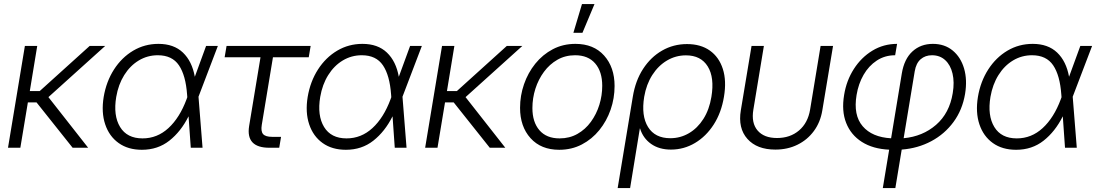

<svg xmlns="http://www.w3.org/2000/svg" viewBox="-20 -748 5549 972"><path d="M168.5 -515.6 130.9 -287.1H181.2L434.1 -515.6H512.7L225.1 -256.3L426.3 0H347.7L165 -229.5H121.1L83 0H20.5L106 -515.6Z M698.2 10.3Q628.4 10.3 580.6 -23.9Q532.7 -58.1 512.5 -118.7Q492.2 -179.2 504.9 -257.3Q518.1 -335.4 557.1 -396.2Q596.2 -457 654.3 -491.5Q712.4 -525.9 782.2 -525.9Q859.9 -525.9 906 -481.9Q952.1 -438 966.3 -359.4L1023.4 -515.6H1083L984.9 -258.3L1005.4 0H945.8L934.6 -159.2Q896 -82 837.4 -35.9Q778.8 10.3 698.2 10.3ZM928.2 -255.9 927.2 -268.6Q920.4 -366.2 886 -417.2Q851.6 -468.3 778.8 -468.3Q726.6 -468.3 682.6 -441.9Q638.7 -415.5 608.9 -367.9Q579.1 -320.3 568.4 -257.3Q552.7 -163.1 587.9 -105.2Q623 -47.4 701.7 -47.4Q775.9 -47.4 832.8 -99.6Q889.6 -151.9 924.3 -245.1Z M1343.8 0Q1223.6 0 1241.2 -109.9L1298.8 -458H1117.2L1127 -515.6H1552.7L1543 -458H1361.8L1305.2 -115.7Q1299.8 -83 1312 -69.1Q1324.2 -55.2 1357.9 -55.2H1402.8L1393.6 0Z M1731 10.3Q1661.1 10.3 1613.3 -23.9Q1565.4 -58.1 1545.2 -118.7Q1524.9 -179.2 1537.6 -257.3Q1550.8 -335.4 1589.8 -396.2Q1628.9 -457 1687 -491.5Q1745.1 -525.9 1814.9 -525.9Q1892.6 -525.9 1938.7 -481.9Q1984.9 -438 1999 -359.4L2056.2 -515.6H2115.7L2017.6 -258.3L2038.1 0H1978.5L1967.3 -159.2Q1928.7 -82 1870.1 -35.9Q1811.5 10.3 1731 10.3ZM1960.9 -255.9 1960 -268.6Q1953.1 -366.2 1918.7 -417.2Q1884.3 -468.3 1811.5 -468.3Q1759.3 -468.3 1715.3 -441.9Q1671.4 -415.5 1641.6 -367.9Q1611.8 -320.3 1601.1 -257.3Q1585.4 -163.1 1620.6 -105.2Q1655.8 -47.4 1734.4 -47.4Q1808.6 -47.4 1865.5 -99.6Q1922.4 -151.9 1957 -245.1Z M2280.3 -515.6 2242.7 -287.1H2293L2545.9 -515.6H2624.5L2336.9 -256.3L2538.1 0H2459.5L2276.9 -229.5H2232.9L2194.8 0H2132.3L2217.8 -515.6Z M2811 10.3Q2718.8 10.3 2665.8 -48.6Q2612.8 -107.4 2612.8 -202.1Q2612.8 -263.7 2632.8 -321.5Q2652.8 -379.4 2689.9 -425.5Q2727.1 -471.7 2778.6 -498.8Q2830.1 -525.9 2893.1 -525.9Q2985.4 -525.9 3038.3 -466.8Q3091.3 -407.7 3091.3 -312.5Q3091.3 -250.5 3071.3 -192.9Q3051.3 -135.3 3014.2 -89.4Q2977.1 -43.5 2925.5 -16.6Q2874 10.3 2811 10.3ZM2813 -47.4Q2863.3 -47.4 2903.3 -70.1Q2943.4 -92.8 2971.4 -131.3Q2999.5 -169.9 3014.2 -217.3Q3028.8 -264.6 3028.8 -313.5Q3028.8 -385.3 2993.2 -426.8Q2957.5 -468.3 2891.6 -468.3Q2841.8 -468.3 2802 -445.6Q2762.2 -422.9 2733.9 -384.5Q2705.6 -346.2 2690.4 -298.6Q2675.3 -251 2675.3 -200.7Q2675.3 -129.9 2710.9 -88.6Q2746.6 -47.4 2813 -47.4ZM2882.8 -582 2926.3 -727.5H2989.7L2928.7 -582Z M3106.9 204.1 3183.6 -258.3Q3196.8 -339.4 3235.6 -399.2Q3274.4 -459 3331.8 -491.9Q3389.2 -524.9 3458 -524.9Q3527.3 -524.9 3573.7 -491.9Q3620.1 -459 3639.4 -398.9Q3658.7 -338.9 3645 -257.8Q3631.8 -177.7 3593.3 -117.7Q3554.7 -57.6 3498.5 -24.2Q3442.4 9.3 3376.5 9.3Q3316.9 9.3 3276.1 -19.5Q3235.4 -48.3 3220.2 -97.7H3219.2L3169.9 204.1ZM3373.5 -48.3Q3424.3 -48.3 3467.8 -73.7Q3511.2 -99.1 3541 -146Q3570.8 -192.9 3581.5 -257.8Q3597.7 -355.5 3563 -411.6Q3528.3 -467.8 3452.6 -467.8Q3400.9 -467.8 3356.7 -441.7Q3312.5 -415.5 3282.2 -368.2Q3252 -320.8 3241.2 -257.8Q3225.6 -161.6 3260.7 -105Q3295.9 -48.3 3373.5 -48.3Z M3905.3 9.3Q3812 9.3 3763.7 -44.9Q3715.3 -99.1 3730.5 -189.9L3784.7 -515.6H3847.2L3793.9 -192.9Q3782.7 -125.5 3815.2 -87.4Q3847.7 -49.3 3913.6 -49.3Q3980 -49.3 4024.9 -87.4Q4069.8 -125.5 4081.1 -192.9L4134.3 -515.6H4197.3L4143.1 -189.9Q4133.3 -129.4 4100.3 -84.7Q4067.4 -40 4017.3 -15.4Q3967.3 9.3 3905.3 9.3Z M4449.2 204.1 4481.4 9.8Q4398.9 5.9 4343.3 -29.5Q4287.6 -64.9 4263.7 -125.7Q4239.7 -186.5 4253.4 -267.6Q4265.1 -340.3 4302.7 -398.9Q4340.3 -457.5 4396.7 -491.7Q4453.1 -525.9 4521.5 -525.9L4511.7 -468.3Q4459.5 -468.3 4418.7 -441.4Q4377.9 -414.6 4351.8 -369.1Q4325.7 -323.7 4316.4 -267.1Q4299.3 -165 4347.2 -109.1Q4395 -53.2 4491.2 -47.9L4545.4 -376Q4557.6 -449.7 4599.4 -487.8Q4641.1 -525.9 4702.6 -525.9Q4762.2 -525.9 4803 -492.2Q4843.8 -458.5 4860.6 -401.4Q4877.4 -344.2 4865.7 -272.9Q4852.1 -191.4 4807.1 -130.4Q4762.2 -69.3 4694.6 -33.2Q4627 2.9 4544.9 9.3L4512.7 204.1ZM4554.7 -48.3Q4650.9 -57.1 4718.8 -116Q4786.6 -174.8 4803.2 -276.4Q4812.5 -332 4802.2 -375.5Q4792 -418.9 4765.1 -443.6Q4738.3 -468.3 4698.2 -468.3Q4664.1 -468.3 4640.9 -448.2Q4617.7 -428.2 4610.8 -387.2Z M5124 10.3Q5054.2 10.3 5006.3 -23.9Q4958.5 -58.1 4938.2 -118.7Q4918 -179.2 4930.7 -257.3Q4943.8 -335.4 4982.9 -396.2Q5022 -457 5080.1 -491.5Q5138.2 -525.9 5208 -525.9Q5285.6 -525.9 5331.8 -481.9Q5377.9 -438 5392.1 -359.4L5449.2 -515.6H5508.8L5410.6 -258.3L5431.2 0H5371.6L5360.4 -159.2Q5321.8 -82 5263.2 -35.9Q5204.6 10.3 5124 10.3ZM5354 -255.9 5353 -268.6Q5346.2 -366.2 5311.8 -417.2Q5277.3 -468.3 5204.6 -468.3Q5152.3 -468.3 5108.4 -441.9Q5064.5 -415.5 5034.7 -367.9Q5004.9 -320.3 4994.1 -257.3Q4978.5 -163.1 5013.7 -105.2Q5048.8 -47.4 5127.4 -47.4Q5201.7 -47.4 5258.5 -99.6Q5315.4 -151.9 5350.1 -245.1Z"/></svg>

Font: Inter Display Light
Style: Italic
Weight: 300
Italic angle: -9.39999°
Designer: Rasmus Andersson
Foundry: rsms
Version: Version 4.000;git-a52131595